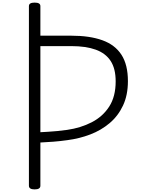

<svg xmlns="http://www.w3.org/2000/svg" viewBox="-20 -1440 1094 1474"><path d="M246 14Q224 14 213 7Q202 0 202 -14V-1393Q202 -1407 213 -1413.5Q224 -1420 246 -1420Q268 -1420 279 -1413.5Q290 -1407 290 -1393V-1166H528Q669 -1166 766 -1131Q863 -1096 912.5 -1019.5Q962 -943 962 -817Q962 -710 924.5 -630Q887 -550 822 -495Q757 -440 673.5 -408Q590 -376 497 -364Q440 -356 388 -352Q336 -348 290 -346V-14Q290 0 279 7Q268 14 246 14ZM290 -425Q318 -427 351 -428.5Q384 -430 421 -434Q458 -438 496 -443Q600 -458 684.5 -501.5Q769 -545 818.5 -622Q868 -699 868 -815Q868 -913 829.5 -972Q791 -1031 715.5 -1058.5Q640 -1086 528 -1086H290Z"/></svg>

Font: Playwrite BE WAL
Style: Regular
Weight: 400
Designer: Veronika Burian, José Scaglione
Foundry: TypeTogether
Version: Version 1.002